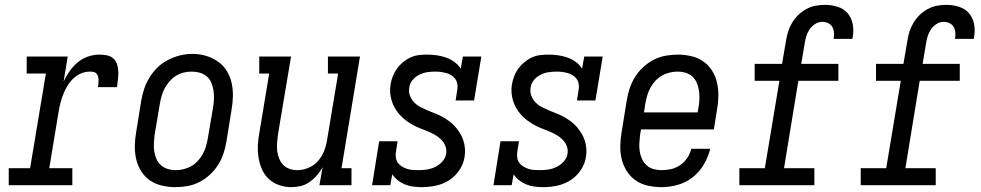

<svg xmlns="http://www.w3.org/2000/svg" viewBox="-20 -763 4040 791"><path d="M16 0V-70H104L169 -460H90V-530H259L242 -427Q252 -449 266.5 -469.5Q281 -490 300 -506Q319 -522 342.5 -530Q366 -538 389 -538Q405 -538 420.5 -535Q436 -532 447 -522Q458 -512 462.5 -497.5Q467 -483 467.5 -467.5Q468 -452 466 -436Q464 -420 462 -404H383Q385 -412 385.5 -419Q386 -426 386 -433.5Q386 -441 384 -448Q382 -455 377.5 -460Q373 -465 365.5 -466.5Q358 -468 351 -468Q332 -468 314 -460.5Q296 -453 281.5 -439Q267 -425 257 -408Q247 -391 240 -373Q233 -355 228.5 -337Q224 -319 221 -300L183 -70H278V0Z M702 8Q674 8 646.5 1.5Q619 -5 597.5 -20Q576 -35 561.5 -58Q547 -81 541 -107.5Q535 -134 535.5 -162.5Q536 -191 541 -219L562 -349Q566 -374 574.5 -398.5Q583 -423 597 -445.5Q611 -468 630.5 -486.5Q650 -505 674 -517Q698 -529 723 -535Q748 -541 773 -541Q802 -541 828.5 -533Q855 -525 877 -510Q899 -495 913.5 -472Q928 -449 934 -422.5Q940 -396 939.5 -367.5Q939 -339 934 -311L913 -181Q909 -156 901 -131.5Q893 -107 879 -84.5Q865 -62 845 -43.5Q825 -25 801.5 -13Q778 -1 752.5 3.5Q727 8 702 8ZM704 -62Q720 -62 736.5 -66Q753 -70 768 -78.5Q783 -87 795 -100Q807 -113 815.5 -128.5Q824 -144 828.5 -160Q833 -176 836 -192L858 -322Q861 -339 861.5 -356.5Q862 -374 859.5 -390.5Q857 -407 850.5 -422.5Q844 -438 831.5 -448.5Q819 -459 803 -463.5Q787 -468 769 -468Q753 -468 736.5 -464Q720 -460 705.5 -451Q691 -442 679.5 -429Q668 -416 659.5 -401Q651 -386 646.5 -370Q642 -354 639 -338L617 -208Q615 -191 614 -173.5Q613 -156 615.5 -139.5Q618 -123 624.5 -108Q631 -93 643 -82.5Q655 -72 671 -67Q687 -62 704 -62Z M1180 8Q1154 8 1129.5 -0.5Q1105 -9 1087 -26Q1069 -43 1059 -66Q1049 -89 1045 -114.5Q1041 -140 1042.5 -166.5Q1044 -193 1049 -219L1089 -460H1048V-530H1179L1125 -208Q1123 -191 1121.5 -174Q1120 -157 1122 -141Q1124 -125 1130 -110Q1136 -95 1146.5 -84Q1157 -73 1172.5 -67.5Q1188 -62 1204 -62Q1227 -62 1249.5 -71Q1272 -80 1288.5 -98Q1305 -116 1314 -138Q1323 -160 1327 -183L1373 -460H1331V-530H1463L1387 -70H1428V0H1296L1309 -74Q1299 -56 1285.5 -40.5Q1272 -25 1255 -13Q1238 -1 1218.5 3.5Q1199 8 1180 8Z M1717 8Q1699 8 1681 5.5Q1663 3 1647.5 -3.5Q1632 -10 1618.5 -20.5Q1605 -31 1596 -45L1588 0H1513L1542 -181H1618L1611 -136Q1609 -124 1611 -112.5Q1613 -101 1619.5 -92Q1626 -83 1636 -77Q1646 -71 1656.5 -67.5Q1667 -64 1679 -63Q1691 -62 1703 -62Q1703 -62 1703 -62Q1703 -62 1704 -62Q1721 -62 1738.5 -64.5Q1756 -67 1772.5 -75Q1789 -83 1802 -97Q1815 -111 1818 -129Q1821 -147 1814.5 -162.5Q1808 -178 1796 -189.5Q1784 -201 1769.5 -209Q1755 -217 1739.5 -223Q1724 -229 1708 -235.5Q1692 -242 1678 -250Q1664 -258 1651 -268Q1638 -278 1627 -290Q1616 -302 1607.5 -316.5Q1599 -331 1594 -347Q1589 -363 1587.5 -380Q1586 -397 1589 -415Q1592 -433 1598.5 -449.5Q1605 -466 1615.5 -480.5Q1626 -495 1640.5 -507Q1655 -519 1671.5 -526.5Q1688 -534 1705.5 -536Q1723 -538 1740 -538Q1760 -538 1780.5 -535Q1801 -532 1819 -525.5Q1837 -519 1852.5 -507.5Q1868 -496 1878 -480L1887 -530H1963L1933 -349H1857L1864 -394Q1866 -406 1864 -417.5Q1862 -429 1855.5 -438Q1849 -447 1839.5 -453Q1830 -459 1819 -462Q1808 -465 1796.5 -466.5Q1785 -468 1773 -468Q1756 -468 1739.5 -465.5Q1723 -463 1707 -455Q1691 -447 1679.5 -433Q1668 -419 1666 -402Q1663 -384 1669 -368.5Q1675 -353 1686.5 -341Q1698 -329 1713 -321.5Q1728 -314 1743 -307.5Q1758 -301 1774 -295Q1790 -289 1804 -281Q1818 -273 1831.5 -263Q1845 -253 1855.5 -241Q1866 -229 1875 -214.5Q1884 -200 1889 -184.5Q1894 -169 1895.5 -151.5Q1897 -134 1894 -117Q1890 -88 1872.5 -62Q1855 -36 1829.5 -20Q1804 -4 1775 2Q1746 8 1718 8Z M2217 8Q2199 8 2181 5.5Q2163 3 2147.5 -3.5Q2132 -10 2118.5 -20.5Q2105 -31 2096 -45L2088 0H2013L2042 -181H2118L2111 -136Q2109 -124 2111 -112.5Q2113 -101 2119.5 -92Q2126 -83 2136 -77Q2146 -71 2156.5 -67.5Q2167 -64 2179 -63Q2191 -62 2203 -62Q2203 -62 2203 -62Q2203 -62 2204 -62Q2221 -62 2238.5 -64.5Q2256 -67 2272.5 -75Q2289 -83 2302 -97Q2315 -111 2318 -129Q2321 -147 2314.5 -162.5Q2308 -178 2296 -189.5Q2284 -201 2269.5 -209Q2255 -217 2239.5 -223Q2224 -229 2208 -235.5Q2192 -242 2178 -250Q2164 -258 2151 -268Q2138 -278 2127 -290Q2116 -302 2107.5 -316.5Q2099 -331 2094 -347Q2089 -363 2087.5 -380Q2086 -397 2089 -415Q2092 -433 2098.5 -449.5Q2105 -466 2115.5 -480.5Q2126 -495 2140.5 -507Q2155 -519 2171.5 -526.5Q2188 -534 2205.5 -536Q2223 -538 2240 -538Q2260 -538 2280.5 -535Q2301 -532 2319 -525.5Q2337 -519 2352.5 -507.5Q2368 -496 2378 -480L2387 -530H2463L2433 -349H2357L2364 -394Q2366 -406 2364 -417.5Q2362 -429 2355.5 -438Q2349 -447 2339.5 -453Q2330 -459 2319 -462Q2308 -465 2296.5 -466.5Q2285 -468 2273 -468Q2256 -468 2239.5 -465.5Q2223 -463 2207 -455Q2191 -447 2179.5 -433Q2168 -419 2166 -402Q2163 -384 2169 -368.5Q2175 -353 2186.5 -341Q2198 -329 2213 -321.5Q2228 -314 2243 -307.5Q2258 -301 2274 -295Q2290 -289 2304 -281Q2318 -273 2331.5 -263Q2345 -253 2355.5 -241Q2366 -229 2375 -214.5Q2384 -200 2389 -184.5Q2394 -169 2395.5 -151.5Q2397 -134 2394 -117Q2390 -88 2372.5 -62Q2355 -36 2329.5 -20Q2304 -4 2275 2Q2246 8 2218 8Z M2706 8Q2677 8 2649.5 2Q2622 -4 2600 -19Q2578 -34 2563 -57Q2548 -80 2541.5 -106.5Q2535 -133 2535.5 -162Q2536 -191 2541 -219L2562 -349Q2566 -374 2574 -398.5Q2582 -423 2596 -445.5Q2610 -468 2630 -486.5Q2650 -505 2673.5 -517Q2697 -529 2722.5 -533.5Q2748 -538 2773 -538Q2801 -538 2828.5 -531.5Q2856 -525 2877.5 -510Q2899 -495 2913.5 -472Q2928 -449 2934 -422.5Q2940 -396 2939.5 -367.5Q2939 -339 2934 -311L2921 -230H2621L2617 -208Q2615 -191 2614 -173.5Q2613 -156 2615.5 -139.5Q2618 -123 2625 -108Q2632 -93 2644 -82Q2656 -71 2672.5 -66.5Q2689 -62 2706 -62Q2726 -62 2745.5 -66.5Q2765 -71 2782.5 -83Q2800 -95 2811.5 -112.5Q2823 -130 2828 -150H2906Q2898 -117 2880 -86Q2862 -55 2834 -33Q2806 -11 2772.5 -1.5Q2739 8 2706 8ZM2633 -300H2854L2858 -322Q2861 -339 2861.5 -356.5Q2862 -374 2859.5 -390.5Q2857 -407 2850.5 -422Q2844 -437 2832.5 -447.5Q2821 -458 2805 -463Q2789 -468 2771 -468Q2755 -468 2738.5 -464Q2722 -460 2707 -451.5Q2692 -443 2680 -430Q2668 -417 2659.5 -401.5Q2651 -386 2646.5 -370Q2642 -354 2639 -338Z M3026 0V-70H3131L3191 -430H3089V-500H3202L3218 -594Q3221 -614 3227 -633Q3233 -652 3243.5 -669.5Q3254 -687 3269 -701.5Q3284 -716 3302.5 -726Q3321 -736 3340.5 -739.5Q3360 -743 3379 -743Q3406 -743 3431 -735Q3456 -727 3472 -708.5Q3488 -690 3493 -663.5Q3498 -637 3493 -611Q3493 -609 3492.5 -607Q3492 -605 3492 -603H3414Q3414 -604 3414.5 -605Q3415 -606 3415 -606Q3417 -619 3415.5 -631.5Q3414 -644 3408 -653.5Q3402 -663 3391 -668Q3380 -673 3367 -673Q3352 -673 3338 -664Q3324 -655 3315 -641.5Q3306 -628 3301.5 -613Q3297 -598 3295 -583L3281 -500H3434V-430H3269L3210 -70H3335V0Z M3526 0V-70H3631L3691 -430H3589V-500H3702L3718 -594Q3721 -614 3727 -633Q3733 -652 3743.5 -669.5Q3754 -687 3769 -701.5Q3784 -716 3802.5 -726Q3821 -736 3840.5 -739.5Q3860 -743 3879 -743Q3906 -743 3931 -735Q3956 -727 3972 -708.5Q3988 -690 3993 -663.5Q3998 -637 3993 -611Q3993 -609 3992.5 -607Q3992 -605 3992 -603H3914Q3914 -604 3914.5 -605Q3915 -606 3915 -606Q3917 -619 3915.5 -631.5Q3914 -644 3908 -653.5Q3902 -663 3891 -668Q3880 -673 3867 -673Q3852 -673 3838 -664Q3824 -655 3815 -641.5Q3806 -628 3801.5 -613Q3797 -598 3795 -583L3781 -500H3934V-430H3769L3710 -70H3835V0Z"/></svg>

Font: Iosevka Curly Slab Oblique
Style: Regular
Weight: 400
Italic angle: -9°
Monospace: yes
Designer: Belleve Invis
Foundry: Belleve Invis
Version: Version 11.1.0; ttfautohint (v1.8.3)